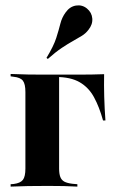

<svg xmlns="http://www.w3.org/2000/svg" viewBox="-20 -692 427 712"><path d="M74.2 -208.9V-350.8Q74.2 -380.6 64.9 -392.7Q55.6 -404.8 30.6 -407.3L19.4 -408.9V-417.7Q57.3 -416.1 83.9 -415.7Q110.5 -415.3 136.3 -415.3L199.2 -414.5V-208.9ZM136.3 -406.5V-415.3H187.1H277.4Q299.2 -415.3 321.8 -415.7Q344.4 -416.1 366.1 -416.9Q365.3 -375.8 366.5 -332.7Q367.7 -289.5 371 -245.2H362.1Q348.4 -295.2 328.6 -331.5Q308.9 -367.7 275.4 -387.1Q241.9 -406.5 187.1 -406.5ZM136.3 -2.4Q110.5 -2.4 83.9 -2Q57.3 -1.6 19.4 0V-8.9L30.6 -9.7Q55.6 -12.9 64.9 -25Q74.2 -37.1 74.2 -66.9V-208.9H199.2V-66.9Q199.2 -47.6 203.6 -35.9Q208.1 -24.2 218.5 -18.5Q229 -12.9 248.4 -10.5L266.9 -8.9V0Q239.5 -1.6 216.9 -2Q194.4 -2.4 175.4 -2.4Q156.5 -2.4 136.3 -2.4ZM157.3 -473.4 152.4 -477.4Q179 -521 188.7 -551.6Q198.4 -582.3 204 -604.8Q209.7 -627.4 223.4 -646Q238.7 -667.7 261.7 -671.4Q284.7 -675 302.4 -660.5Q320.2 -646 322.2 -623.8Q324.2 -601.6 308.1 -581.5Q297.6 -567.7 283.1 -558.9Q268.5 -550 250.4 -539.9Q232.3 -529.8 209.3 -514.5Q186.3 -499.2 157.3 -473.4Z"/></svg>

Font: Playfair 144pt SemiCondensed ExtraBold
Style: Regular
Weight: 800
Width: 4
Designer: Claus Eggers Sørensen
Foundry: Claus Eggers Sørensen
Version: Version 2.203